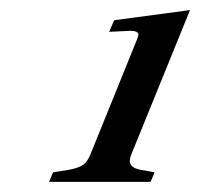

<svg xmlns="http://www.w3.org/2000/svg" viewBox="-20 -710 396 380"><path d="M85 -369 117 -374Q137 -378 145.5 -384.5Q154 -391 160 -407L252 -634Q254 -640 254 -641Q254 -649 238 -649L196 -647L206 -670L356 -690L241 -407Q237 -398 237 -391Q237 -378 258 -374L286 -369L278 -350H77Z"/></svg>

Font: Ibarra Real Nova
Style: Bold Italic
Weight: 700
Italic angle: -22°
Designer: Jose Maria Ribagorda & Octavio Pardo
Foundry: Octavio Pardo
Version: Version 1.014